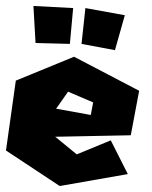

<svg xmlns="http://www.w3.org/2000/svg" viewBox="-20 -623 508 643"><path d="M253 -476 266 -596 398 -572 365 -455ZM92 -603 99 -479 214 -476 225 -596ZM208 -316 168 -259 284 -238 292 -280ZM33 -353 228 -433 446 -319 418 -170 165 -165 237 -106 351 -153 408 -40 180 0 0 -119Z"/></svg>

Font: Super Mario
Style: Regular
Weight: 400
Version: Version 1.0